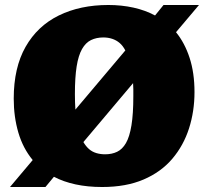

<svg xmlns="http://www.w3.org/2000/svg" viewBox="-20 -735 834 769"><path d="M20 14 111 -94Q72 -141 53.5 -204Q35 -267 35 -340Q35 -464 82.5 -547.5Q130 -631 215.5 -673Q301 -715 414 -715Q467 -715 514.5 -704.5Q562 -694 601 -673L635 -715H777L685 -606Q720 -563 739.5 -503Q759 -443 759 -366Q759 -289 737 -220.5Q715 -152 670 -99Q625 -46 555 -16Q485 14 389 14Q331 14 282.5 3.5Q234 -7 196 -27L162 14ZM401 -117Q428 -117 449 -127Q470 -137 484.5 -162Q499 -187 506.5 -233Q514 -279 514 -350Q514 -364 514 -377Q514 -390 513 -402L314 -166Q324 -149 336.5 -138Q349 -127 365.5 -122Q382 -117 401 -117ZM282 -296 482 -533Q472 -552 459 -563Q446 -574 429.5 -579.5Q413 -585 394 -585Q366 -585 344.5 -574.5Q323 -564 308.5 -538.5Q294 -513 287 -469Q280 -425 280 -358Q280 -341 280.5 -326Q281 -311 282 -296Z"/></svg>

Font: Literata Black
Style: Regular
Weight: 900
Designer: Latin by Veronika Burian and Jose Scaglione. Greek by Irene Vlachou. Cyrillic by Vera Evstafieva.
Foundry: TypeTogether
Version: Version 3.103;gftools[0.9.29]